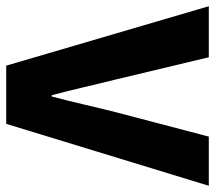

<svg xmlns="http://www.w3.org/2000/svg" viewBox="-65 -634 691 617"><g transform="rotate(90 280.5 -325.5)"><path d="M183 0H370L569 -651H411L333 -354C315 -283 301 -217 282 -146H278C259 -217 245 -283 227 -354L156 -651H-8Z"/></g></svg>

Font: DAIFUKU Sans
Style: Bold
Weight: 700
Designer: Original font ‘Source Han Sans JP’ : Paul D. Hunt
Foundry: Daifuku
Version: Version 1.000